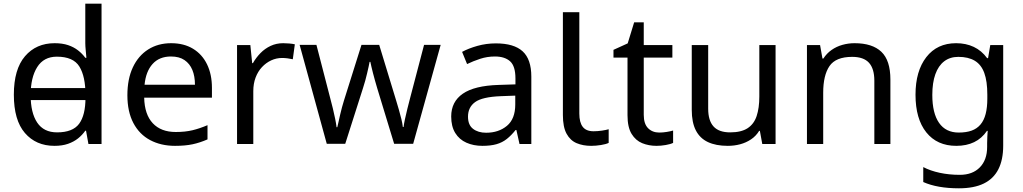

<svg xmlns="http://www.w3.org/2000/svg" viewBox="-20 -780 5539 1040"><path d="M104 -238V-303H480V-238ZM275 10Q175 10 115 -59.5Q55 -129 55 -267Q55 -405 115.5 -475.5Q176 -546 276 -546Q318 -546 349 -535.5Q380 -525 403 -507Q426 -489 442 -467H448Q447 -480 444.5 -505.5Q442 -531 442 -546V-760H530V0H459L446 -72H442Q426 -49 403 -30.5Q380 -12 348.5 -1Q317 10 275 10ZM289 -63Q374 -63 408.5 -109.5Q443 -156 443 -250V-266Q443 -366 410 -419.5Q377 -473 288 -473Q217 -473 181.5 -416.5Q146 -360 146 -265Q146 -169 181.5 -116Q217 -63 289 -63Z M907 -546Q976 -546 1025.5 -516Q1075 -486 1101.5 -431.5Q1128 -377 1128 -304V-251H761Q763 -160 807.5 -112.5Q852 -65 932 -65Q983 -65 1022.5 -74.5Q1062 -84 1104 -102V-25Q1063 -7 1023 1.5Q983 10 928 10Q852 10 793.5 -21Q735 -52 702.5 -113.5Q670 -175 670 -264Q670 -352 699.5 -415Q729 -478 782.5 -512Q836 -546 907 -546ZM906 -474Q843 -474 806.5 -433.5Q770 -393 763 -321H1036Q1036 -367 1022 -401Q1008 -435 979.5 -454.5Q951 -474 906 -474Z M1514 -546Q1529 -546 1546.5 -544.5Q1564 -543 1577 -540L1566 -459Q1553 -462 1537.5 -464Q1522 -466 1508 -466Q1477 -466 1449 -453Q1421 -440 1399 -416.5Q1377 -393 1364.5 -360Q1352 -327 1352 -286V0H1264V-536H1336L1346 -438H1350Q1367 -468 1391 -492.5Q1415 -517 1446 -531.5Q1477 -546 1514 -546Z M2023 -303Q2017 -324 2011 -344.5Q2005 -365 2000.5 -383.5Q1996 -402 1992 -418Q1988 -434 1986 -445H1982Q1980 -434 1976.5 -418Q1973 -402 1968.5 -383Q1964 -364 1958.5 -343.5Q1953 -323 1946 -302L1850 -1H1750L1603 -537H1694L1768 -251Q1776 -222 1783 -192.5Q1790 -163 1795.5 -136.5Q1801 -110 1803 -91H1807Q1810 -103 1814 -121Q1818 -139 1822.5 -159Q1827 -179 1832.5 -199Q1838 -219 1843 -235L1938 -537H2034L2126 -235Q2133 -212 2140.5 -186Q2148 -160 2154 -135.5Q2160 -111 2162 -92H2166Q2168 -109 2173.5 -134.5Q2179 -160 2186.5 -190.5Q2194 -221 2202 -251L2277 -537H2367L2218 -1H2115Z M2666 -545Q2764 -545 2811 -502Q2858 -459 2858 -365V0H2794L2777 -76H2773Q2750 -47 2725.5 -27.5Q2701 -8 2669.5 1Q2638 10 2593 10Q2545 10 2506.5 -7Q2468 -24 2446 -59.5Q2424 -95 2424 -149Q2424 -229 2487 -272.5Q2550 -316 2681 -320L2772 -323V-355Q2772 -422 2743 -448Q2714 -474 2661 -474Q2619 -474 2581 -461.5Q2543 -449 2510 -433L2483 -499Q2518 -518 2566 -531.5Q2614 -545 2666 -545ZM2692 -259Q2592 -255 2553.5 -227Q2515 -199 2515 -148Q2515 -103 2542.5 -82Q2570 -61 2613 -61Q2681 -61 2726 -98.5Q2771 -136 2771 -214V-262Z M3182 10Q3138 10 3103.5 -4.5Q3069 -19 3049 -55.5Q3029 -92 3029 -157V-714H3118V-165Q3118 -117 3136.5 -93Q3155 -69 3195 -69Q3217 -69 3240.5 -72.5Q3264 -76 3277 -80V-6Q3263 1 3235.5 5.5Q3208 10 3182 10Z M3551 -62Q3571 -62 3592 -65.5Q3613 -69 3626 -73V-6Q3612 1 3586 5.5Q3560 10 3536 10Q3494 10 3458.5 -4.5Q3423 -19 3401 -55Q3379 -91 3379 -156V-468H3303V-510L3380 -545L3415 -659H3467V-536H3622V-468H3467V-158Q3467 -109 3490.5 -85.5Q3514 -62 3551 -62Z M4181 -536V0H4109L4096 -71H4092Q4075 -43 4048 -25Q4021 -7 3989 1.5Q3957 10 3922 10Q3858 10 3814.5 -10.5Q3771 -31 3749 -74Q3727 -117 3727 -185V-536H3816V-191Q3816 -127 3845 -95Q3874 -63 3935 -63Q3995 -63 4029.5 -85.5Q4064 -108 4078.5 -151.5Q4093 -195 4093 -257V-536Z M4609 -546Q4705 -546 4754 -499.5Q4803 -453 4803 -349V0H4716V-343Q4716 -408 4687 -440Q4658 -472 4596 -472Q4507 -472 4473 -422Q4439 -372 4439 -278V0H4351V-536H4422L4435 -463H4440Q4458 -491 4484.5 -509.5Q4511 -528 4543 -537Q4575 -546 4609 -546Z M5159 -546Q5212 -546 5254.5 -526Q5297 -506 5327 -465H5332L5344 -536H5414V9Q5414 85 5388 136.5Q5362 188 5309 214Q5256 240 5174 240Q5116 240 5067.5 231.5Q5019 223 4981 206V125Q5019 145 5070 156Q5121 167 5179 167Q5248 167 5287.5 126.5Q5327 86 5327 16V-5Q5327 -17 5328 -39.5Q5329 -62 5330 -71H5326Q5298 -30 5256.5 -10Q5215 10 5160 10Q5056 10 4997.5 -63Q4939 -136 4939 -267Q4939 -395 4997.5 -470.5Q5056 -546 5159 -546ZM5171 -472Q5126 -472 5094.5 -448Q5063 -424 5046.5 -378Q5030 -332 5030 -266Q5030 -167 5066.5 -114.5Q5103 -62 5173 -62Q5214 -62 5243 -72.5Q5272 -83 5291 -105.5Q5310 -128 5319 -163Q5328 -198 5328 -246V-267Q5328 -340 5311.5 -385Q5295 -430 5260 -451Q5225 -472 5171 -472Z"/></svg>

Font: ukannada25
Style: Book
Weight: 400
Designer: Jelle Bosma - Monotype Design Team
Foundry: Monotype Imaging Inc.
Version: Version 2.003